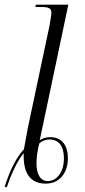

<svg xmlns="http://www.w3.org/2000/svg" viewBox="-38 -780 365 826"><path d="M-18 23 -9 26C8 -25 35 -87 64 -121C61 -41 88 10 159 10C218 10 254 -36 254 -99C254 -159 225 -190 177 -190C161 -190 145 -185 133 -177L256 -760H116L114 -750H136C172 -750 183 -745 183 -725C183 -713 178 -690 174 -665L81 -226C75 -195 70 -165 65 -138C31 -101 6 -50 -18 23ZM168 -1C134 -1 119 -33 119 -78C119 -104 123 -131 131 -163C143 -174 159 -180 175 -180C213 -180 237 -153 237 -99C237 -33 201 -1 168 -1Z"/></svg>

Font: Noto Serif Display Condensed Light
Style: Italic
Weight: 300
Width: 3
Italic angle: -12°
Designer: Monotype Design Team
Foundry: Monotype Imaging Inc.
Version: Version 2.009